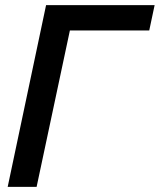

<svg xmlns="http://www.w3.org/2000/svg" viewBox="-20 -730 624 750"><path d="M10 0H123L253 -611H563L584 -710H160Z"/></svg>

Font: FIGSv2-sans-serif SmBold Italic
Style: Regular
Weight: 600
Italic angle: -12°
Designer: Matt McInerney, Pablo Impallari, Rodrigo Fuenzalida
Foundry: Matt McInerney, Pablo Impallari, Rodrigo Fuenzalida
Version: Version 4.020;hotconv 1.0.109;makeotfexe 2.5.65596